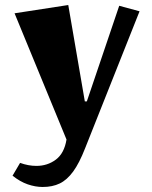

<svg xmlns="http://www.w3.org/2000/svg" viewBox="-20 -533 606 765"><path d="M150 212Q121 212 90.5 201.5Q60 191 30 167L60 116Q93 128 125 128Q169 128 202.5 103Q236 78 245 23L38 -480L252 -513L318 -129H326L455 -510L536 -488L319 58Q296 117 271.5 150.5Q247 184 218 198Q189 212 150 212Z"/></svg>

Font: Joti One
Style: Regular
Weight: 400
Designer: Eduardo Rodriguez Tunni
Foundry: Eduardo Rodriguez Tunni
Version: Version 1.002; ttfautohint (v1.8.4.7-5d5b);gftools[0.9.24]